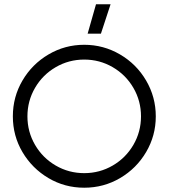

<svg xmlns="http://www.w3.org/2000/svg" viewBox="-20 -871 787 896"><path d="M40 -328Q40 -419 85 -495.5Q130 -572 206.5 -617Q283 -662 373 -662Q463 -662 540 -617Q617 -572 662 -495Q707 -418 707 -328Q707 -238 662 -161.5Q617 -85 540.5 -40Q464 5 373 5Q282 5 206 -40Q130 -85 85 -161Q40 -237 40 -328ZM638 -328Q638 -400 602.5 -461Q567 -522 506 -557.5Q445 -593 373 -593Q301 -593 240 -557.5Q179 -522 143.5 -461Q108 -400 108 -328Q108 -256 143.5 -195Q179 -134 240 -98.5Q301 -63 373 -63Q445 -63 506 -98.5Q567 -134 602.5 -195Q638 -256 638 -328ZM496 -851 451 -714H389L428 -851Z"/></svg>

Font: Sulphur Point
Style: Regular
Weight: 400
Designer: Noponies / Dale Sattler
Foundry: Noponies
Version: Version 1.000; ttfautohint (v1.8)